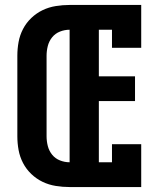

<svg xmlns="http://www.w3.org/2000/svg" viewBox="-20 -755 640 775"><path d="M261 0Q233 0 205 -4.5Q177 -9 152 -21Q127 -33 106.5 -52.5Q86 -72 73 -97Q60 -122 55 -149.5Q50 -177 50 -205V-530Q50 -558 55 -585.5Q60 -613 73 -638Q86 -663 106.5 -682.5Q127 -702 152 -714Q177 -726 205 -730.5Q233 -735 261 -735H550V-562H432V-635H379V-447H525V-347H379V-100H432V-173H550V0ZM261 -100V-635Q241 -635 222 -627.5Q203 -620 190.5 -604.5Q178 -589 173 -569.5Q168 -550 168 -530V-205Q168 -185 173 -165.5Q178 -146 190.5 -130.5Q203 -115 222 -107.5Q241 -100 261 -100Z"/></svg>

Font: Iosevka Curly Slab Extended
Style: Bold
Weight: 700
Width: 7
Monospace: yes
Designer: Belleve Invis
Foundry: Belleve Invis
Version: Version 11.1.0; ttfautohint (v1.8.3)